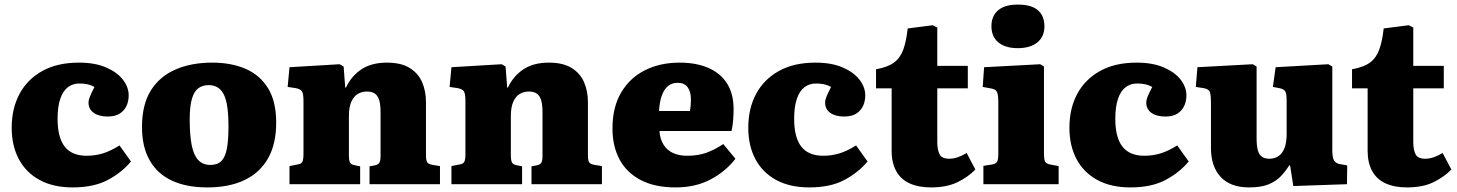

<svg xmlns="http://www.w3.org/2000/svg" viewBox="-20 -803 6351 837"><path d="M297 14Q212 14 152.5 -18.5Q93 -51 62 -109.5Q31 -168 31 -246Q31 -330 65 -393.5Q99 -457 164.5 -493.5Q230 -530 324 -530Q394 -530 442.5 -509Q491 -488 516 -455.5Q541 -423 541 -387Q541 -363 532 -342.5Q523 -322 503 -308.5Q483 -295 449 -295Q411 -295 388.5 -311Q366 -327 366 -356Q366 -367 372 -382Q378 -397 392 -424Q378 -432 362 -435.5Q346 -439 326 -439Q297 -439 275.5 -422.5Q254 -406 242.5 -371.5Q231 -337 231 -285Q231 -204 262 -164Q293 -124 358 -124Q394 -124 427.5 -134Q461 -144 501 -169L551 -99Q511 -51 450 -18.5Q389 14 297 14Z M884 14Q793 14 729.5 -15.5Q666 -45 632.5 -104Q599 -163 599 -249Q599 -347 637.5 -408.5Q676 -470 745 -500Q814 -530 905 -530Q988 -530 1050.5 -503Q1113 -476 1148.5 -418.5Q1184 -361 1184 -268Q1184 -176 1149 -113.5Q1114 -51 1047 -18.5Q980 14 884 14ZM897 -84Q928 -84 945 -101Q962 -118 969 -155Q976 -192 976 -250Q976 -304 970.5 -339.5Q965 -375 953.5 -395Q942 -415 926 -423.5Q910 -432 890 -432Q864 -432 845.5 -419Q827 -406 817 -373.5Q807 -341 807 -282Q807 -212 816 -168.5Q825 -125 845 -104.5Q865 -84 897 -84Z M1242 0V-79L1277 -86Q1293 -88 1298 -97.5Q1303 -107 1303 -133V-362Q1303 -392 1297 -403.5Q1291 -415 1268 -419L1234 -424L1242 -510L1461 -523L1478 -513L1485 -421H1488Q1512 -472 1556 -501Q1600 -530 1667 -530Q1728 -530 1765.5 -507Q1803 -484 1820 -445Q1837 -406 1837 -357V-125Q1837 -104 1842.5 -95.5Q1848 -87 1867 -84L1898 -79V0H1591V-78L1613 -82Q1629 -85 1634 -94Q1639 -103 1639 -124V-313Q1639 -347 1633 -366.5Q1627 -386 1614 -395Q1601 -404 1580 -404Q1558 -404 1540.5 -394Q1523 -384 1512 -360.5Q1501 -337 1501 -297V-127Q1501 -105 1505.5 -95.5Q1510 -86 1525 -83L1550 -78V0Z M1948 0V-79L1983 -86Q1999 -88 2004 -97.5Q2009 -107 2009 -133V-362Q2009 -392 2003 -403.5Q1997 -415 1974 -419L1940 -424L1948 -510L2167 -523L2184 -513L2191 -421H2194Q2218 -472 2262 -501Q2306 -530 2373 -530Q2434 -530 2471.5 -507Q2509 -484 2526 -445Q2543 -406 2543 -357V-125Q2543 -104 2548.5 -95.5Q2554 -87 2573 -84L2604 -79V0H2297V-78L2319 -82Q2335 -85 2340 -94Q2345 -103 2345 -124V-313Q2345 -347 2339 -366.5Q2333 -386 2320 -395Q2307 -404 2286 -404Q2264 -404 2246.5 -394Q2229 -384 2218 -360.5Q2207 -337 2207 -297V-127Q2207 -105 2211.5 -95.5Q2216 -86 2231 -83L2256 -78V0Z M2925 14Q2834 14 2772.5 -18.5Q2711 -51 2680.5 -108.5Q2650 -166 2650 -243Q2650 -336 2688 -400Q2726 -464 2792 -497Q2858 -530 2943 -530Q3015 -530 3068 -507Q3121 -484 3149.5 -439Q3178 -394 3178 -328Q3178 -304 3176 -278.5Q3174 -253 3169 -232H2855Q2857 -197 2872.5 -172.5Q2888 -148 2914 -136Q2940 -124 2975 -124Q3024 -124 3060.5 -137.5Q3097 -151 3133 -175L3186 -111Q3145 -57 3079 -21.5Q3013 14 2925 14ZM2853 -319H2988Q2990 -333 2991 -345Q2992 -357 2992 -369Q2992 -404 2977.5 -423Q2963 -442 2935 -442Q2908 -442 2890.5 -426.5Q2873 -411 2864 -383.5Q2855 -356 2853 -319Z M3508 14Q3423 14 3363.5 -18.5Q3304 -51 3273 -109.5Q3242 -168 3242 -246Q3242 -330 3276 -393.5Q3310 -457 3375.5 -493.5Q3441 -530 3535 -530Q3605 -530 3653.5 -509Q3702 -488 3727 -455.5Q3752 -423 3752 -387Q3752 -363 3743 -342.5Q3734 -322 3714 -308.5Q3694 -295 3660 -295Q3622 -295 3599.5 -311Q3577 -327 3577 -356Q3577 -367 3583 -382Q3589 -397 3603 -424Q3589 -432 3573 -435.5Q3557 -439 3537 -439Q3508 -439 3486.5 -422.5Q3465 -406 3453.5 -371.5Q3442 -337 3442 -285Q3442 -204 3473 -164Q3504 -124 3569 -124Q3605 -124 3638.5 -134Q3672 -144 3712 -169L3762 -99Q3722 -51 3661 -18.5Q3600 14 3508 14Z M4039 14Q3984 14 3945.5 -3.5Q3907 -21 3887 -57Q3867 -93 3867 -145V-418H3799V-501Q3850 -510 3877.5 -530.5Q3905 -551 3918 -587.5Q3931 -624 3937 -679L4046 -693L4066 -683V-516H4199V-418H4066V-183Q4066 -150 4076 -130.5Q4086 -111 4118 -111Q4137 -111 4156.5 -118Q4176 -125 4194 -136L4232 -64Q4200 -31 4153.5 -8.5Q4107 14 4039 14Z M4267 0V-80L4305 -86Q4322 -89 4327 -98.5Q4332 -108 4332 -134V-356Q4332 -390 4326 -402.5Q4320 -415 4297 -418L4264 -424L4270 -510L4515 -523L4531 -513V-133Q4531 -111 4535 -100.5Q4539 -90 4557 -86L4595 -79V0ZM4417 -593Q4363 -593 4332.5 -618Q4302 -643 4302 -689Q4302 -733 4331 -758Q4360 -783 4417 -783Q4476 -783 4504.5 -758.5Q4533 -734 4533 -688Q4533 -643 4502 -618Q4471 -593 4417 -593Z M4908 14Q4823 14 4763.5 -18.5Q4704 -51 4673 -109.5Q4642 -168 4642 -246Q4642 -330 4676 -393.5Q4710 -457 4775.5 -493.5Q4841 -530 4935 -530Q5005 -530 5053.5 -509Q5102 -488 5127 -455.5Q5152 -423 5152 -387Q5152 -363 5143 -342.5Q5134 -322 5114 -308.5Q5094 -295 5060 -295Q5022 -295 4999.5 -311Q4977 -327 4977 -356Q4977 -367 4983 -382Q4989 -397 5003 -424Q4989 -432 4973 -435.5Q4957 -439 4937 -439Q4908 -439 4886.5 -422.5Q4865 -406 4853.5 -371.5Q4842 -337 4842 -285Q4842 -204 4873 -164Q4904 -124 4969 -124Q5005 -124 5038.5 -134Q5072 -144 5112 -169L5162 -99Q5122 -51 5061 -18.5Q5000 14 4908 14Z M5425 14Q5344 14 5301.5 -31.5Q5259 -77 5259 -158V-358Q5259 -387 5254.5 -401Q5250 -415 5226 -419L5193 -424L5200 -510L5441 -523L5458 -513V-201Q5458 -167 5463.5 -147.5Q5469 -128 5481.5 -119.5Q5494 -111 5514 -111Q5538 -111 5555 -123.5Q5572 -136 5580.5 -160Q5589 -184 5589 -219V-359Q5589 -394 5583 -404.5Q5577 -415 5556 -419L5529 -424L5541 -510L5771 -523L5788 -513V-148Q5788 -117 5795 -104.5Q5802 -92 5819 -88L5853 -82L5852 0L5618 8L5604 -82H5600Q5584 -56 5563.5 -34.5Q5543 -13 5510.5 0.5Q5478 14 5425 14Z M6114 14Q6059 14 6020.5 -3.5Q5982 -21 5962 -57Q5942 -93 5942 -145V-418H5874V-501Q5925 -510 5952.5 -530.5Q5980 -551 5993 -587.5Q6006 -624 6012 -679L6121 -693L6141 -683V-516H6274V-418H6141V-183Q6141 -150 6151 -130.5Q6161 -111 6193 -111Q6212 -111 6231.5 -118Q6251 -125 6269 -136L6307 -64Q6275 -31 6228.5 -8.5Q6182 14 6114 14Z"/></svg>

Font: Literata 18pt ExtraBold
Style: Regular
Weight: 800
Designer: Latin by Veronika Burian and Jose Scaglione. Greek by Irene Vlachou. Cyrillic by Vera Evstafieva.
Foundry: TypeTogether
Version: Version 3.103;gftools[0.9.29]